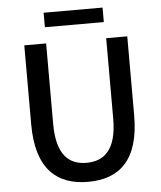

<svg xmlns="http://www.w3.org/2000/svg" viewBox="-60 -951 853 1016"><g transform="rotate(-5 366.5 -443.0)"><path d="M210 -822H523V-899H210ZM367 13C531 13 640 -76 640 -316V-736H528V-308C528 -142 460 -88 367 -88C276 -88 209 -142 209 -308V-736H93V-316C93 -76 204 13 367 13Z"/></g></svg>

Font: Spoqa Han Sans Neo Medium
Style: Regular
Weight: 500
Designer: [Spoqa Han Sans Neo] Dong-huui Kim  Younghwa Kang  Yujin Lee  [Noto Sans] Ryoko NISHIZUKA  (kana & ideographs); Paul D. 
Foundry: Spoqa (http://www.spoqa-han-sans.com)
Version: Version 1.000